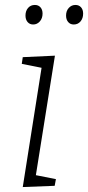

<svg xmlns="http://www.w3.org/2000/svg" viewBox="-20 -753 356 776"><path d="M114 -654Q100 -654 91.5 -664Q83 -674 83 -690Q83 -709 93.5 -721Q104 -733 121 -733Q135 -733 143.5 -723.5Q152 -714 152 -698Q152 -679 141 -666.5Q130 -654 114 -654ZM278 -654Q264 -654 255.5 -664Q247 -674 247 -690Q247 -709 258 -721Q269 -733 285 -733Q299 -733 307.5 -723.5Q316 -714 316 -698Q316 -679 305.5 -666.5Q295 -654 278 -654ZM72 3 148 -479 68 -495 72 -522 202 -528 125 -45 206 -29 201 -2Z"/></svg>

Font: Bitter Light
Style: Italic
Weight: 300
Italic angle: -9°
Designer: Sol Matas, and Bitter project Authors
Foundry: Sol Matas
Version: Version 2.001